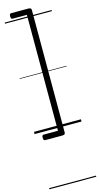

<svg xmlns="http://www.w3.org/2000/svg" viewBox="-221 -1128 867 1680"><g transform="rotate(-15 212.5 -287.5)"><path d="M60 50Q60 36 64 30.5Q68 25 76 25H205V-1025H76Q68 -1025 64 -1030.5Q60 -1036 60 -1050Q60 -1064 64 -1069.5Q68 -1075 76 -1075H231Q258 -1075 258 -1056V56Q258 75 231 75H76Q68 75 64 69.5Q60 64 60 50ZM0 490H425V500H0ZM0 -20H425V0H0ZM0 -505H425V-500H0ZM0 -1010H425V-1000H0Z"/></g></svg>

Font: Playwrite ES Guides
Style: Regular
Weight: 400
Designer: Veronika Burian, José Scaglione
Foundry: TypeTogether
Version: Version 1.003